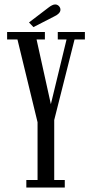

<svg xmlns="http://www.w3.org/2000/svg" viewBox="-20 -844 407 864"><path d="M98.5 0V-34H149V-294L58.5 -666.5H12V-700H182V-666.5H144.5L221.5 -318H195L279.5 -666.5H240V-700H362V-666.5H315.5L224 -304V-34H271.5V0ZM130.5 -722 110.5 -743 199 -810.5Q206 -816 213.8 -820Q221.5 -824 228.5 -824Q235 -824 240.5 -820.5Q246 -817 249 -811.5Q252 -806.5 252 -800.5Q252 -791 243.8 -783Q235.5 -775 223 -769.5Z"/></svg>

Font: Imbue Thin
Style: Regular
Weight: 400
Version: Version 1.102